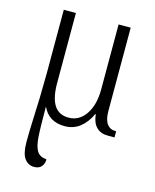

<svg xmlns="http://www.w3.org/2000/svg" viewBox="-116 -615 754 934"><g transform="rotate(15 261.0 -148.0)"><path d="M79 132Q79 81 82 12Q87 -80 88 -217V-536H149V-183Q149 -110 172.5 -72.5Q196 -35 246 -35Q299 -35 331.5 -83Q364 -131 364 -208V-536H425V-116Q425 -73 440.5 -52Q456 -31 482 -31H487V0H453Q417 0 395.5 -21.5Q374 -43 370 -85H367Q347 -41 314.5 -15.5Q282 10 238 10Q157 10 126 -59Q126 51 129.5 96.5Q133 142 147 164Q161 186 195 189Q195 211 182.5 225.5Q170 240 146 240Q116 240 97.5 215Q79 190 79 132Z"/></g></svg>

Font: Noto Serif NarrowLight
Style: Regular
Weight: 300
Width: 4
Designer: Monotype Design Team
Foundry: Monotype Imaging Inc.
Version: Version 1.001